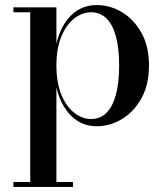

<svg xmlns="http://www.w3.org/2000/svg" viewBox="-20 -489 657 759"><path d="M33 250V230.5H99.5V-440.5H33V-460H203V-316Q219.5 -387 260.8 -428Q302 -469 362.5 -469Q415.5 -469 462.8 -440.5Q510 -412 539.5 -358.5Q569 -305 569 -230Q569 -155 539.5 -101.2Q510 -47.5 462.8 -18.8Q415.5 10 362.5 10Q302.5 10 261 -31.5Q219.5 -73 203 -143.5V230.5H268.5V250ZM340 -18.5Q376 -18.5 400.8 -43Q425.5 -67.5 438.2 -114.8Q451 -162 451 -230Q451 -298 438.2 -345Q425.5 -392 400.8 -416.2Q376 -440.5 340 -440.5Q305 -440.5 273.5 -416Q242 -391.5 222.5 -344.5Q203 -297.5 203 -230Q203 -162.5 222.5 -115Q242 -67.5 273.5 -43Q305 -18.5 340 -18.5Z"/></svg>

Font: Bodoni Moda Medium
Style: Regular
Weight: 500
Designer: Owen Earl
Foundry: indestructible type
Version: Version 2.005